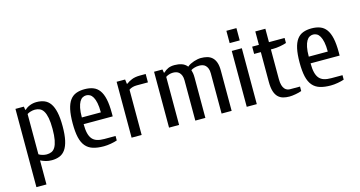

<svg xmlns="http://www.w3.org/2000/svg" viewBox="-88 -1069 3112 1659"><g transform="rotate(-15 1467.5 -240.0)"><path d="M150 -470Q169 -489 197 -499.5Q225 -510 255 -510Q294 -510 325 -497.5Q356 -485 377 -455Q398 -425 409 -375Q420 -325 420 -250Q420 -175 409 -125Q398 -75 377 -45Q356 -15 325 -2.5Q294 10 255 10Q225 10 201.5 3Q178 -4 155 -15V200H65V-500H140L145 -470ZM155 -70Q166 -62 186 -56Q206 -50 225 -50Q249 -50 268.5 -58.5Q288 -67 301.5 -89.5Q315 -112 322.5 -151Q330 -190 330 -250Q330 -310 322.5 -348.5Q315 -387 301.5 -409.5Q288 -432 268.5 -441Q249 -450 225 -450Q206 -450 186 -444Q166 -438 155 -430Z M860 -220H600Q600 -171 608 -138.5Q616 -106 632.5 -86.5Q649 -67 675.5 -58.5Q702 -50 740 -50H840V-10Q817 -2 783.5 4Q750 10 720 10Q664 10 624 -2.5Q584 -15 558.5 -45Q533 -75 521.5 -125Q510 -175 510 -250Q510 -325 521 -375Q532 -425 554 -455Q576 -485 609 -497.5Q642 -510 685 -510Q728 -510 761 -497.5Q794 -485 816 -455Q838 -425 849 -375Q860 -325 860 -250ZM770 -280Q770 -331 763 -364.5Q756 -398 744.5 -418Q733 -438 717.5 -446.5Q702 -455 685 -455Q668 -455 652.5 -446.5Q637 -438 625.5 -418Q614 -398 607 -364.5Q600 -331 600 -280Z M1060 0H970V-500H1046L1051 -460H1056Q1074 -475 1104.5 -487.5Q1135 -500 1180 -500H1230V-425H1130Q1111 -425 1093 -420.5Q1075 -416 1060 -405Z M1630 0H1540V-360Q1540 -386 1533 -403.5Q1526 -421 1515 -431.5Q1504 -442 1489.5 -446Q1475 -450 1460 -450Q1441 -450 1423.5 -444Q1406 -438 1395 -430V0H1305V-500H1380L1385 -470H1390Q1409 -489 1432.5 -499.5Q1456 -510 1490 -510Q1524 -510 1553 -500.5Q1582 -491 1602 -466Q1614 -477 1630 -485Q1646 -493 1662.5 -498.5Q1679 -504 1695.5 -507Q1712 -510 1725 -510Q1755 -510 1780.5 -503.5Q1806 -497 1825 -480Q1844 -463 1854.5 -434Q1865 -405 1865 -360V0H1775V-360Q1775 -386 1768 -403.5Q1761 -421 1750 -431.5Q1739 -442 1724.5 -446Q1710 -450 1695 -450Q1672 -450 1651.5 -444Q1631 -438 1620 -430Q1624 -419 1627 -401Q1630 -383 1630 -360Z M2090 0H2000V-500H2090ZM2090 -680V-570H2000V-680Z M2330 -425V-160Q2330 -126 2336.5 -104.5Q2343 -83 2353.5 -71Q2364 -59 2376.5 -54.5Q2389 -50 2400 -50H2490V-10Q2481 -6 2466.5 -2.5Q2452 1 2436.5 4Q2421 7 2406 8.5Q2391 10 2380 10Q2350 10 2324.5 3Q2299 -4 2280 -22.5Q2261 -41 2250.5 -74Q2240 -107 2240 -160V-425H2180V-490H2240V-610H2330V-490H2470V-445Q2447 -437 2413.5 -431Q2380 -425 2350 -425Z M2890 -220H2630Q2630 -171 2638 -138.5Q2646 -106 2662.5 -86.5Q2679 -67 2705.5 -58.5Q2732 -50 2770 -50H2870V-10Q2847 -2 2813.5 4Q2780 10 2750 10Q2694 10 2654 -2.5Q2614 -15 2588.5 -45Q2563 -75 2551.5 -125Q2540 -175 2540 -250Q2540 -325 2551 -375Q2562 -425 2584 -455Q2606 -485 2639 -497.5Q2672 -510 2715 -510Q2758 -510 2791 -497.5Q2824 -485 2846 -455Q2868 -425 2879 -375Q2890 -325 2890 -250ZM2800 -280Q2800 -331 2793 -364.5Q2786 -398 2774.5 -418Q2763 -438 2747.5 -446.5Q2732 -455 2715 -455Q2698 -455 2682.5 -446.5Q2667 -438 2655.5 -418Q2644 -398 2637 -364.5Q2630 -331 2630 -280Z"/></g></svg>

Font: Cuprum
Style: Regular
Weight: 400
Designer: Jovanny Lemonad
Foundry: Jovanny Lemonad
Version: Version 1.002